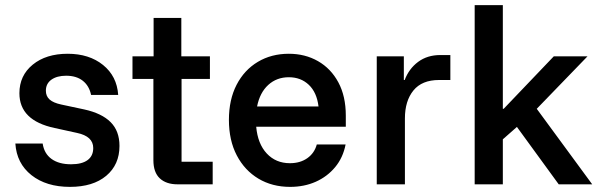

<svg xmlns="http://www.w3.org/2000/svg" viewBox="-20 -720 2344 750"><path d="M253.3 10Q160.8 10 102.9 -35.8Q45 -81.7 40 -159.2H146.7Q152.5 -120 181.2 -99.2Q210 -78.3 257.5 -78.3Q300 -78.3 322.1 -94.6Q344.2 -110.8 344.2 -141.7Q344.2 -187.5 280.8 -200.8L193.3 -220Q55.8 -249.2 55.8 -355.8Q55.8 -425 107.9 -467.5Q160 -510 244.2 -510Q328.3 -510 382.5 -466.2Q436.7 -422.5 441.7 -349.2H335.8Q328.3 -385 303.3 -404.6Q278.3 -424.2 238.3 -424.2Q202.5 -424.2 180.8 -408.8Q159.2 -393.3 159.2 -365.8Q159.2 -344.2 173.8 -331.2Q188.3 -318.3 219.2 -311.7L309.2 -292.5Q377.5 -277.5 412.1 -242.9Q446.7 -208.3 446.7 -150Q446.7 -76.7 395 -33.3Q343.3 10 253.3 10Z M673.3 0Q629.2 0 604.2 -23.3Q579.2 -46.7 579.2 -94.2V-411.7H497.5V-500H580V-650H688.3V-500H800V-411.7H689.2V-88.3H810.8V0Z M1113.3 10Q1043.3 10 989.6 -22.1Q935.8 -54.2 905 -112.9Q874.2 -171.7 874.2 -251.7Q874.2 -330.8 904.2 -388.8Q934.2 -446.7 987.1 -478.3Q1040 -510 1108.3 -510Q1171.7 -510 1222.1 -481.2Q1272.5 -452.5 1301.7 -398.3Q1330.8 -344.2 1330.8 -268.3V-225H980.8Q986.7 -158.3 1022.1 -120.4Q1057.5 -82.5 1112.5 -82.5Q1152.5 -82.5 1180.4 -102.1Q1208.3 -121.7 1217.5 -155.8H1330Q1320 -104.2 1289.2 -67.1Q1258.3 -30 1213.3 -10Q1168.3 10 1113.3 10ZM984.2 -304.2H1224.2Q1217.5 -359.2 1186.2 -388.8Q1155 -418.3 1108.3 -418.3Q1060.8 -418.3 1027.9 -388.3Q995 -358.3 984.2 -304.2Z M1451.7 0V-500H1557.5V-407.5H1560.8Q1577.5 -451.7 1613.3 -478.3Q1649.2 -505 1700 -505H1739.2V-407.5H1695Q1628.3 -407.5 1595 -366.7Q1561.7 -325.8 1561.7 -257.5V0Z M1834.2 0V-700H1944.2V-295H1947.5L2143.3 -500H2275L2076.7 -295L2293.3 0H2162.5L1999.2 -224.2L1944.2 -175.8V0Z"/></svg>

Font: Funnel Sans Light Medium
Style: Regular
Weight: 500
Version: Version 1.000